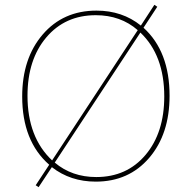

<svg xmlns="http://www.w3.org/2000/svg" viewBox="-20 -743 795 796"><path d="M140 33 128 25 184 -60Q72 -158 72 -343Q72 -501 157 -600Q242 -699 380 -699Q487 -699 564 -637L620 -723L632 -715L575 -628Q683 -530 683 -346Q683 -187 598.5 -88.5Q514 10 377 10Q272 10 195 -50ZM94 -346Q94 -174 196 -78L551 -618Q480 -680 377 -680Q250 -680 172 -588Q94 -496 94 -346ZM379 -9Q506 -9 583.5 -101Q661 -193 661 -343Q661 -514 562 -608L207 -69Q278 -9 379 -9Z"/></svg>

Font: Cantarell Thin
Style: Regular
Weight: 100
Designer: Dave Crossland, Nikolaus Waxweiler, Florian Fecher, Jacques Le Bailly, Eben Sorkin, Alexei Vanyashin, Alexios Zavras, Em
Version: Version 0.303